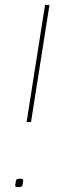

<svg xmlns="http://www.w3.org/2000/svg" viewBox="-20 -760 238 780"><path d="M88 -264 163 -740H181L106 -264ZM42 -10Q44 -27 47 -30.5Q50 -34 62 -34Q69 -34 72 -32.5Q75 -31 74 -24Q72 -7 69.5 -3.5Q67 0 54 0Q46 0 43.5 -2Q41 -4 42 -10Z"/></svg>

Font: Georama Thin
Style: Italic
Weight: 100
Italic angle: -9°
Designer: Jean-Baptiste Levee
Foundry: Production Type
Version: Version 1.000